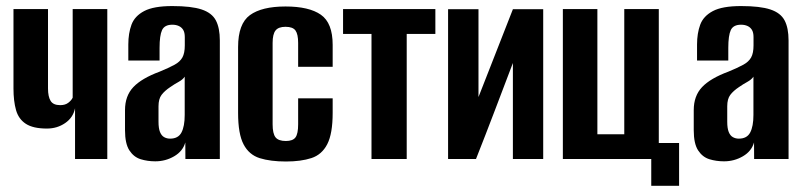

<svg xmlns="http://www.w3.org/2000/svg" viewBox="-20 -525 2655 634"><path d="M227.8 0V-167.5Q221.5 -136.6 195.1 -118.6Q168.8 -100.5 134.9 -100.5Q89.3 -100.5 65.3 -116.2Q41.3 -131.8 32.9 -161.6Q24.5 -191.4 24.5 -232.8V-495H138.5V-232.9Q138.5 -205.8 147.2 -191.8Q155.8 -177.8 178.8 -177.8Q195.5 -177.8 205.7 -185.8Q216 -193.8 220 -202.5V-495H334.3V0Z M492.7 7.7Q466.9 7.7 444.3 0.7Q421.6 -6.4 407.2 -28.5Q392.8 -50.6 392.8 -95V-161.4Q392.8 -208.3 420.3 -237.4Q447.9 -266.5 507.1 -288.4Q538.4 -301.3 556.4 -311.2Q574.4 -321 582.3 -335.3Q590.2 -349.5 590.2 -375.2V-402.4Q590.2 -417.7 584.9 -426.4Q579.5 -435.1 570.3 -439.2Q561.1 -443.4 549 -443.4Q523.4 -443.4 515.1 -425.6Q506.9 -407.9 506.9 -367.1V-325.1H403.7V-378Q403.7 -415 414.2 -443.5Q424.8 -472 456.1 -488.5Q487.4 -505 549 -505Q612.2 -505 645.9 -493.7Q679.6 -482.5 692.8 -457.6Q705.9 -432.7 705.9 -391.4V0H592.2L591.9 -54.7Q583.7 -25.6 555.2 -9Q526.6 7.7 492.7 7.7ZM541.7 -67.2Q568.6 -67.2 579.2 -87.5Q589.9 -107.7 589.9 -145.4V-271.9Q584 -262.5 569.9 -254.7Q555.7 -246.9 542.5 -237.7Q523.4 -225 513.4 -211.6Q503.4 -198.2 503.4 -174.1V-123Q503.4 -101.5 508.3 -89.2Q513.3 -76.9 522.1 -72.1Q530.8 -67.2 541.7 -67.2Z M924.3 8.3Q872.9 8.3 837.5 -2.8Q802.2 -14 784.2 -48.5Q766.2 -83 766.2 -151.7V-369.7Q766.2 -446.5 805.3 -475.1Q844.5 -503.6 922.7 -503.6Q1000.6 -503.6 1039.5 -476.4Q1078.5 -449.2 1078.5 -376.8V-304.5H964.5V-383.3Q964.5 -412.1 955.7 -424.3Q946.9 -436.5 922.7 -436.5Q899.5 -436.5 889.8 -424.3Q880.2 -412.1 880.2 -383.3V-114.5Q880.2 -83.9 889.8 -71.6Q899.5 -59.4 924 -59.4Q946.9 -59.4 955.7 -71.3Q964.5 -83.2 964.5 -114.5V-200.3H1078.5V-152.4Q1078.5 -83.6 1060.7 -49Q1042.9 -14.3 1008.3 -3Q973.8 8.3 924.3 8.3Z M1206.7 0V-413H1112.8V-495H1417.6V-413H1323V0Z M1459.6 0V-494.7H1560V-204.5L1673.7 -494.7H1773.7V0H1673.6V-317Q1643.3 -237.4 1613.3 -158.5Q1583.3 -79.6 1551.8 0Z M2130.5 88.5V0H1838.6V-495H1952.6V-81.7H2041.4V-495H2155.4V-52.8H2222.4V88.5Z M2370.7 7.7Q2344.9 7.7 2322.3 0.7Q2299.6 -6.4 2285.2 -28.5Q2270.8 -50.6 2270.8 -95V-161.4Q2270.8 -208.3 2298.3 -237.4Q2325.9 -266.5 2385.1 -288.4Q2416.4 -301.3 2434.4 -311.2Q2452.4 -321 2460.3 -335.3Q2468.2 -349.5 2468.2 -375.2V-402.4Q2468.2 -417.7 2462.9 -426.4Q2457.5 -435.1 2448.3 -439.2Q2439.1 -443.4 2427 -443.4Q2401.4 -443.4 2393.1 -425.6Q2384.9 -407.9 2384.9 -367.1V-325.1H2281.7V-378Q2281.7 -415 2292.2 -443.5Q2302.8 -472 2334.1 -488.5Q2365.4 -505 2427 -505Q2490.2 -505 2523.9 -493.7Q2557.6 -482.5 2570.8 -457.6Q2583.9 -432.7 2583.9 -391.4V0H2470.2L2469.9 -54.7Q2461.7 -25.6 2433.2 -9Q2404.6 7.7 2370.7 7.7ZM2419.7 -67.2Q2446.6 -67.2 2457.2 -87.5Q2467.9 -107.7 2467.9 -145.4V-271.9Q2462 -262.5 2447.9 -254.7Q2433.7 -246.9 2420.5 -237.7Q2401.4 -225 2391.4 -211.6Q2381.4 -198.2 2381.4 -174.1V-123Q2381.4 -101.5 2386.3 -89.2Q2391.3 -76.9 2400.1 -72.1Q2408.8 -67.2 2419.7 -67.2Z"/></svg>

Font: Alumni Sans SC Thin
Style: Regular
Weight: 100
Designer: Robert E. Leuschke
Foundry: Robert E. Leuschke
Version: Version 1.018